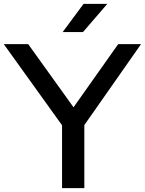

<svg xmlns="http://www.w3.org/2000/svg" viewBox="-36 -967 746 987"><path d="M283 0V-323L-16.5 -740H109L342 -415.5L571.5 -740H689L397.5 -324V0ZM286 -802 393.5 -947H515.5L390.5 -802Z"/></svg>

Font: Encode Sans Exp Md
Style: Regular
Weight: 500
Width: 7
Designer: Multiple Designers
Foundry: Impallari Type
Version: Version 3.002; ttfautohint (v1.8.3) -l 8 -r 50 -G 200 -x 14 